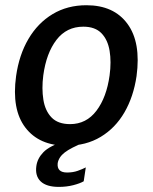

<svg xmlns="http://www.w3.org/2000/svg" viewBox="-20 -547 584 734"><path d="M234.5 10Q130 10 77 -59.2Q24 -128.5 41.5 -256Q53 -337.5 88.8 -398.2Q124.5 -459 181 -493Q237.5 -527 310.5 -527Q415 -527 467.2 -456Q519.5 -385 502 -256Q490.5 -177.5 455.8 -117.5Q421 -57.5 365 -23.8Q309 10 234.5 10ZM248 -72.5Q310 -72.5 348.8 -123.8Q387.5 -175 399 -259Q406 -310.5 399 -352.8Q392 -395 367.8 -420Q343.5 -445 298.5 -445Q234.5 -445 195.8 -394.5Q157 -344 145.5 -259Q139 -208.5 145.8 -166Q152.5 -123.5 177 -98Q201.5 -72.5 248 -72.5ZM205 167.5Q157.5 167.5 135.5 146.5Q113.5 125.5 119 87.5Q123 58.5 146 34.8Q169 11 228 -8L303 -3Q250.5 18 227.5 35.8Q204.5 53.5 200.5 77Q197 112.5 236.5 112.5Q259 112.5 277.2 106Q295.5 99.5 308 93L300 146Q286.5 154 260.5 160.8Q234.5 167.5 205 167.5Z"/></svg>

Font: Public Sans Medium
Style: Italic
Weight: 500
Italic angle: -8°
Designer: The Public Sans project authors (U.S. Web Design System). Libre Franklin designed by Pablo Impallari and Rodrigo Fuenzal
Version: Version 1.007; ttfautohint (v1.8.1) -l 8 -r 50 -G 200 -x 14 